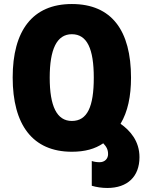

<svg xmlns="http://www.w3.org/2000/svg" viewBox="-20 -744 723 954"><path d="M513 190C614 190 673 133 673 37C673 -43 627 -95 579 -129C615 -189 631 -266 631 -358C631 -592 535 -724 337 -724C141 -724 43 -591 43 -359C43 -124 142 10 337 10C402 10 452 -4 493 -32C509 -15 517 -1 517 22C517 45 500 62 475 62C461 62 448 60 436 56V179C459 186 487 190 513 190ZM337 -143C262 -143 227 -217 227 -358C227 -499 262 -574 337 -574C413 -574 446 -501 446 -358C446 -214 414 -143 337 -143Z"/></svg>

Font: Noto Sans Georgian Condensed Black
Style: Regular
Weight: 900
Width: 3
Designer: Monotype Design Team, Akaki Razmadze
Foundry: Google LLC
Version: Version 2.005